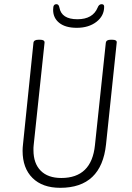

<svg xmlns="http://www.w3.org/2000/svg" viewBox="-20 -892 630 918"><path d="M268 6Q183 6 135.5 -41Q88 -88 88 -171Q88 -178 88.5 -186Q89 -194 90 -202L140 -688Q142 -702 164 -702H172Q194 -702 193 -688L141 -198Q140 -192 140 -185.5Q140 -179 140 -174Q140 -111 174.5 -76Q209 -41 273 -41Q418 -41 434 -198L486 -688Q488 -702 509 -702H517Q540 -702 538 -688L487 -202Q465 6 268 6ZM347 -759Q293 -759 263.5 -782.5Q234 -806 234 -845Q234 -861 238 -866.5Q242 -872 250 -872Q261 -872 264 -856Q274 -800 350 -800Q424 -800 447 -856Q453 -872 466 -872Q478 -872 478 -860Q478 -816 441 -787.5Q404 -759 347 -759Z"/></svg>

Font: Asap Condensed Condensed ExtraLight
Style: Italic
Weight: 200
Width: 3
Italic angle: -6°
Designer: Pablo Cosgaya
Foundry: Omnibus-Type
Version: Version 3.001; ttfautohint (v1.8.4.7-5d5b)